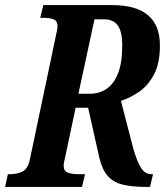

<svg xmlns="http://www.w3.org/2000/svg" viewBox="-39 -734 648 754"><path d="M-19 0 -8 -50H3Q28 -50 49.5 -60.5Q71 -71 79 -111L181 -596Q184 -610 185.5 -618Q187 -626 187 -630Q187 -652 171.5 -658Q156 -664 130 -664H119L131 -714H401Q589 -714 589 -556Q589 -485 565.5 -441Q542 -397 506.5 -373Q471 -349 436 -338L484 -152Q500 -97 515.5 -73.5Q531 -50 556 -50H562L550 0H535Q480 0 443 -9Q406 -18 384 -43Q362 -68 351 -115L307 -311H258L218 -122Q211 -94 211 -84Q211 -62 227.5 -56Q244 -50 269 -50H295L283 0ZM316 -366Q350 -366 378.5 -384.5Q407 -403 424 -444.5Q441 -486 441 -554Q441 -610 423.5 -634Q406 -658 371 -658H332L269 -366Z"/></svg>

Font: Noto Serif ExtraCondensed
Style: Bold Italic
Weight: 700
Width: 2
Italic angle: -12°
Designer: Monotype Design Team
Foundry: Monotype Imaging Inc.
Version: Version 2.013; ttfautohint (v1.8.4.7-5d5b)